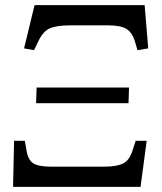

<svg xmlns="http://www.w3.org/2000/svg" viewBox="-20 -730 633 750"><path d="M113 -534 74 -541 115 -710H545L559 -541L517 -534L508 -565Q497 -603 474 -617Q451 -631 403 -631H255Q200 -631 173 -618.5Q146 -606 127 -563ZM121 -327 123 -388H484L482 -327ZM31 0 35 -180H77L83 -146Q89 -105 110 -92Q131 -79 179 -79H387Q437 -79 462 -92Q487 -105 499 -146L510 -180H553L529 0Z"/></svg>

Font: Literata 36pt
Style: Italic
Weight: 400
Italic angle: -2°
Designer: Latin by Veronika Burian and Jose Scaglione. Greek by Irene Vlachou. Cyrillic by Vera Evstafieva
Foundry: TypeTogether
Version: Version 3.002